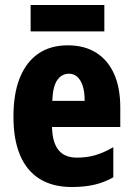

<svg xmlns="http://www.w3.org/2000/svg" viewBox="-20 -741 534 771"><path d="M252 -559Q319 -559 366 -529.5Q413 -500 438 -444.5Q463 -389 463 -309V-231H189Q190 -170 214.5 -139Q239 -108 289 -108Q329 -108 363 -118Q397 -128 435 -150V-29Q400 -9 360 0.5Q320 10 268 10Q192 10 139.5 -22.5Q87 -55 60.5 -118Q34 -181 34 -272Q34 -366 60 -429.5Q86 -493 134.5 -526Q183 -559 252 -559ZM257 -445Q228 -445 210 -419.5Q192 -394 190 -336H320Q320 -371 312.5 -395Q305 -419 291 -432Q277 -445 257 -445ZM399 -721V-615H103V-721Z"/></svg>

Font: Noto Sans Display Condensed ExtraBold
Style: Regular
Weight: 800
Width: 3
Designer: Monotype Design Team
Foundry: Monotype Imaging Inc.
Version: Version 2.003